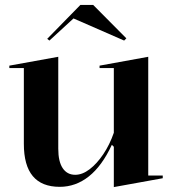

<svg xmlns="http://www.w3.org/2000/svg" viewBox="-20 -746 705 781"><path d="M223 14Q150 14 113.5 -29.5Q77 -73 77 -161V-469H18V-479L217 -515V-141Q217 -89 235 -62Q253 -35 286 -35Q315 -35 344.5 -57.5Q374 -80 400 -118.5Q426 -157 443 -206V-469H385V-479L583 -515V-32H642V-21L443 15V-149L435 -157Q395 -71 341.5 -28.5Q288 14 223 14ZM181 -581 172 -588 307 -726H359L494 -590L485 -581L279 -671Z"/></svg>

Font: Kalnia Medium
Style: Regular
Weight: 500
Designer: Frida Medrano
Foundry: Frida Medrano
Version: Version 1.105